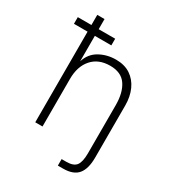

<svg xmlns="http://www.w3.org/2000/svg" viewBox="-202 -830 1004 1099"><g transform="rotate(30 300.0 -280.0)"><path d="M115 0V-599H25V-643H115V-710H163V-643H272V-599H163V-431Q181 -488 229.5 -515Q278 -542 337 -542Q394 -542 433 -516Q472 -490 492.5 -444.5Q513 -399 513 -341V3Q513 78 483 114Q453 150 385 150H351V107H382Q430 107 447.5 83Q465 59 465 3V-315Q465 -398 432 -446.5Q399 -495 326 -495Q249 -495 206 -446Q163 -397 163 -315V0Z"/></g></svg>

Font: Geist Mono UltraLight
Style: Regular
Weight: 200
Monospace: yes
Designer: Basement.studio, Andrés Briganti, Mateo Zaragoza
Foundry: Basement.studio, Vercel, Andrés Briganti, Guido Ferreyra, Mateo Zaragoza
Version: Version 1.400; ttfautohint (v1.8.4.7-5d5b)